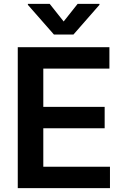

<svg xmlns="http://www.w3.org/2000/svg" viewBox="-20 -971 648 991"><path d="M71.7 0H547.6V-110.4H203.5V-308.9H520.2V-419.4H203.5V-616.8H544.7V-727.3H71.7ZM123.9 -946 258.5 -792.6H359L493.3 -946V-951H380.7L308.6 -860.1L236.5 -951H123.9Z"/></svg>

Font: Margiela Sans Semi Bold
Style: Regular
Weight: 600
Designer: Stefan Endress, Andreas Faust
Version: Version 1.100;FEAKit 1.0